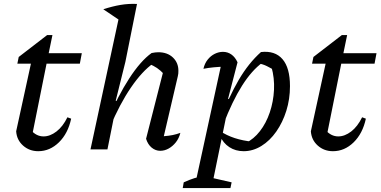

<svg xmlns="http://www.w3.org/2000/svg" viewBox="-20 -758 1932 974"><path d="M174 9Q129 9 97 -19.5Q65 -48 62 -92L141 -454H220L140 -56L136 -99Q164 -66 201 -66Q234 -66 266.5 -91Q299 -116 322 -163L341 -156Q325 -81 279 -36Q233 9 174 9ZM68 -435 75 -469 219 -580H246L227 -488H395L385 -435Z M538 -113 526 -149Q552 -210 579.5 -263Q607 -316 635.5 -360Q664 -404 692.5 -436.5Q721 -469 749 -489Q759 -491 767.5 -492Q776 -493 783 -493Q829 -493 857 -466.5Q885 -440 885 -399Q885 -392 884.5 -385Q884 -378 882 -371L811 -67Q837 -69 856.5 -73Q876 -77 895 -84Q888 -56 872 -36Q856 -16 835.5 -4.5Q815 7 793 7Q769 7 749.5 -9Q730 -25 721 -54L810 -403L814 -380Q793 -402 776.5 -413Q760 -424 737 -434L758 -437Q701 -397 644 -313.5Q587 -230 538 -113ZM439 0 593 -715 675 -738 616 -444 567 -247 574 -244 525 0ZM590 -653 504 -711Q550 -726 591 -733Q632 -740 675 -738Z M1216 9Q1175 9 1143.5 -11.5Q1112 -32 1096 -69L1097 -93Q1162 -49 1262 -39L1227 -33Q1267 -52 1298.5 -92.5Q1330 -133 1348.5 -187.5Q1367 -242 1370 -302Q1373 -362 1357 -419L1378 -398Q1355 -412 1334 -422.5Q1313 -433 1288 -437L1312 -441Q1257 -401 1208 -323.5Q1159 -246 1113 -127L1094 -143Q1141 -267 1191 -352.5Q1241 -438 1304 -494Q1375 -502 1413 -458Q1451 -414 1451 -321Q1451 -255 1432.5 -196Q1414 -137 1381.5 -90.5Q1349 -44 1306 -17.5Q1263 9 1216 9ZM907 196 912 167Q943 153 965.5 146Q988 139 1015 135L1155 167L1149 196ZM966 196 1109 -462 1122 -420Q1091 -419 1064 -416.5Q1037 -414 1012 -409Q1018 -436 1033.5 -455.5Q1049 -475 1069.5 -485Q1090 -495 1111 -495Q1135 -495 1154 -481.5Q1173 -468 1185 -442L1137 -257L1145 -253L1053 196Z M1669 9Q1624 9 1592 -19.5Q1560 -48 1557 -92L1636 -454H1715L1635 -56L1631 -99Q1659 -66 1696 -66Q1729 -66 1761.5 -91Q1794 -116 1817 -163L1836 -156Q1820 -81 1774 -36Q1728 9 1669 9ZM1563 -435 1570 -469 1714 -580H1741L1722 -488H1890L1880 -435Z"/></svg>

Font: Piazzolla Thin Medium
Style: Italic
Weight: 500
Italic angle: -11.3°
Version: Version 2.005